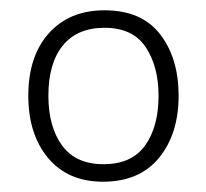

<svg xmlns="http://www.w3.org/2000/svg" viewBox="-20 -744 400 373"><path d="M327 -558Q327 -484 289 -437.5Q251 -391 180 -391Q112 -391 73.5 -437Q35 -483 35 -558Q35 -635 75 -679.5Q115 -724 183 -724Q255 -724 291 -677.5Q327 -631 327 -558ZM74 -558Q74 -498 100.5 -461.5Q127 -425 181 -425Q236 -425 262 -461.5Q288 -498 288 -558Q288 -615 263 -652.5Q238 -690 183 -690Q130 -690 102 -655.5Q74 -621 74 -558Z"/></svg>

Font: Noto Kufi Arabic ExtraLight
Style: Regular
Weight: 200
Designer: Monotype Design Team, David Williams, Khaled Hosny
Foundry: Google LLC
Version: Version 2.109; ttfautohint (v1.8.4.7-5d5b)